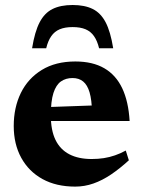

<svg xmlns="http://www.w3.org/2000/svg" viewBox="-20 -714 557 748"><path d="M273.5 -474.5Q341 -474.5 386.2 -448.2Q431.5 -422 456 -370.5Q480.5 -319 485 -242.5H141L140.5 -296L395 -305L338.5 -277.5Q337.5 -325 329 -354Q320.5 -383 304 -396.5Q287.5 -410 262.5 -410Q236.5 -410 217.5 -396.8Q198.5 -383.5 188.2 -351.8Q178 -320 178 -264.5Q178 -206.5 196.2 -169Q214.5 -131.5 250 -113Q285.5 -94.5 337 -94.5Q362.5 -94.5 384.8 -98Q407 -101.5 428 -108.8Q449 -116 470 -127.5L482 -89.5Q447 -57.5 413 -34.5Q379 -11.5 344.2 0.8Q309.5 13 273 13Q199 13 145.5 -16.5Q92 -46 62.8 -99.2Q33.5 -152.5 33.5 -223Q33.5 -295 61.2 -351.8Q89 -408.5 142.8 -441.5Q196.5 -474.5 273.5 -474.5ZM263 -608.5Q233 -608.5 212.8 -600Q192.5 -591.5 179.8 -573.2Q167 -555 160 -526H105Q115.5 -591 134.5 -627.2Q153.5 -663.5 184.8 -679Q216 -694.5 263 -694.5Q310 -694.5 341.2 -679Q372.5 -663.5 391.5 -627.2Q410.5 -591 421 -526H366Q359 -555 346.2 -573.2Q333.5 -591.5 313.2 -600Q293 -608.5 263 -608.5Z"/></svg>

Font: Newsreader
Style: Bold
Weight: 700
Designer: Hugues Gentile
Foundry: Production Type
Version: Version 1.003